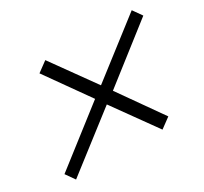

<svg xmlns="http://www.w3.org/2000/svg" viewBox="-109 -688 859 808"><g transform="rotate(-30 320.0 -284.0)"><path d="M640 -490 371 -280 519 -70 470 -34 320 -243 50 -34 19 -78 289 -288 140 -498 189 -534 339 -325 609 -534Z"/></g></svg>

Font: Nyght Serif Dark Italic
Style: Regular
Weight: 800
Italic angle: -16°
Designer: Maksym Kobuzan
Version: Version 0.400